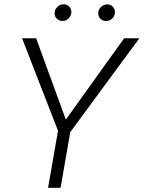

<svg xmlns="http://www.w3.org/2000/svg" viewBox="-20 -893 683 913"><path d="M85 0ZM293 -324.2 570.3 -710.9H642.6L314 -264.6L268.1 0H208.5L255.9 -271L85 -710.9H151.9ZM239.7 -832.5Q240.7 -849.1 253.4 -860.8Q266.1 -872.6 281.2 -872.6Q298.3 -873 309.3 -861.3Q320.3 -849.6 319.3 -832.5Q318.4 -817.4 306.2 -805.4Q293.9 -793.5 277.3 -793.5Q260.7 -793.5 249.8 -804.4Q238.8 -815.4 239.7 -832.5ZM447.3 -832Q448.2 -848.6 460.9 -860.4Q473.6 -872.1 488.8 -872.1Q505.9 -872.6 516.8 -860.8Q527.8 -849.1 526.4 -832Q525.4 -815.9 513.2 -804.7Q501 -793.5 484.9 -793Q468.3 -793 457.3 -804Q446.3 -814.9 447.3 -832Z"/></svg>

Font: Roboto Light
Style: Italic
Weight: 300
Italic angle: -12°
Designer: Google
Version: Version 2.134; 2016; ttfautohint (v1.6)